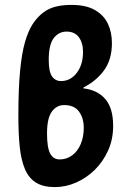

<svg xmlns="http://www.w3.org/2000/svg" viewBox="-20 -759 523 784"><path d="M204 5Q157 5 127.5 -13Q98 -31 82 -68Q66 -106 60.5 -160Q55 -214 55 -285Q55 -397 62 -469.5Q69 -542 82 -587Q95 -632 113 -660Q140 -701 176 -720Q212 -739 272 -739Q332 -739 368.5 -717.5Q405 -696 421 -661Q437 -626 437 -583Q437 -516 405 -472Q373 -428 321 -402V-398Q377 -392 409.5 -355Q442 -318 442 -245Q442 -190 421.5 -144.5Q401 -99 367 -65.5Q333 -32 290.5 -13.5Q248 5 204 5ZM223 -108Q252 -108 274.5 -124.5Q297 -141 309.5 -170.5Q322 -200 322 -237Q322 -277 302.5 -303.5Q283 -330 242 -330Q211 -330 191.5 -303Q172 -276 172 -214Q172 -156 185 -132Q198 -108 223 -108ZM229 -428Q268 -428 293.5 -461.5Q319 -495 319 -547Q319 -584 302 -607Q285 -630 252 -630Q220 -630 199.5 -603.5Q179 -577 179 -515Q179 -466 192.5 -447Q206 -428 229 -428Z"/></svg>

Font: DynaPuff Condensed
Style: Regular
Weight: 400
Width: 3
Designer: Toshi Omagari, Jennifer Daniel
Foundry: Google Fonts
Version: Version 2.000